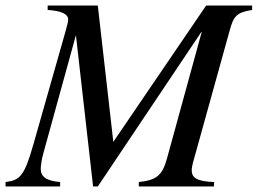

<svg xmlns="http://www.w3.org/2000/svg" viewBox="-38 -673 930 693"><path d="M872 -653H706L371 -161L315 -653H134V-637C184 -634 208 -622 208 -603C208 -595 204 -578 196 -551L82 -150C50 -38 34 -22 -18 -16V0H179V-16C128 -20 109 -36 109 -64C109 -75 113 -100 118 -118L236 -546L298 0H315L691 -561L565 -102C548 -40 528 -23 463 -16V0H734L735 -16C672 -18 654 -32 654 -58C654 -74 661 -95 668 -120L791 -563C805 -614 815 -628 872 -637Z"/></svg>

Font: XITS
Style: Italic
Weight: 400
Italic angle: -16.33°
Designer: MicroPress Inc., with final additions and corrections provided by Coen Hoffman, Elsevier (retired)
Version: Version 1.107